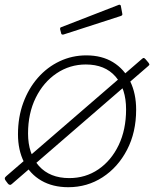

<svg xmlns="http://www.w3.org/2000/svg" viewBox="-34 -771 643 801"><path d="M15 -3Q11 1 6.5 0Q2 -1 -1 -5L-10 -17Q-14 -22 -14 -26.5Q-14 -31 -8 -36L558 -525Q563 -530 566.5 -529Q570 -528 574 -523L585 -510Q588 -506 589 -503Q590 -500 585 -496ZM251 10Q186 10 138.5 -17.5Q91 -45 66 -95Q41 -145 41 -211Q41 -282 63 -342Q85 -402 124 -446.5Q163 -491 215 -515.5Q267 -540 326 -540Q391 -540 437.5 -511.5Q484 -483 509 -432Q534 -381 534 -313Q534 -219 496 -146Q458 -73 394 -31.5Q330 10 251 10ZM255 -28Q323 -28 376.5 -64.5Q430 -101 461 -165.5Q492 -230 492 -315Q492 -401 448 -451.5Q404 -502 324 -502Q257 -502 202 -465Q147 -428 115 -363Q83 -298 83 -214Q83 -129 128.5 -78.5Q174 -28 255 -28ZM470 -747 476 -715Q477 -711 476 -708.5Q475 -706 469 -704L231 -627Q227 -626 224 -627.5Q221 -629 221 -633L217 -648Q216 -656 220 -657L462 -751Q464 -752 467 -750.5Q470 -749 470 -747Z"/></svg>

Font: Libre Franklin Thin
Style: Italic
Weight: 100
Italic angle: -8°
Designer: Pablo Impallari, Rodrigo Fuenzalida, Nhung Nguyen
Foundry: Impallari Type
Version: Version 3.000